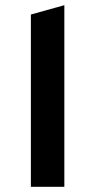

<svg xmlns="http://www.w3.org/2000/svg" viewBox="-20 -720 367 740"><path d="M99 -664V0H228V-700Z"/></svg>

Font: Talent
Style: Bold
Weight: 600
Designer: Mike Powis
Version: Version 1.001;hotconv 1.0.109;makeotfexe 2.5.65596